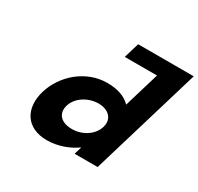

<svg xmlns="http://www.w3.org/2000/svg" viewBox="-180 -1074 1343 1304"><g transform="rotate(30 491.5 -422.5)"><path d="M146.9 -256C102.1 -106 170.9 15 334.9 15C419.6 15 501.5 -16 560.1 -58H562.5L545.1 0H725.6L947 -740L982.9 -860H800H547.1L511.2 -740H764.1L681.5 -464C642.9 -505 580.9 -528 497.4 -528C333.3 -528 191.8 -406 146.9 -256ZM334.9 -256C356.2 -327 435.3 -377 516.3 -377C596.2 -377 645.1 -327 623.9 -256C603 -186 527.7 -136 444.2 -136C357.1 -136 314 -186 334.9 -256Z"/></g></svg>

Font: Hussar
Style: BdSuprExtOblThree
Weight: 700
Foundry: Cannot Into Space Fonts
Version: Version 2.00